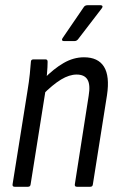

<svg xmlns="http://www.w3.org/2000/svg" viewBox="-20 -714 459 734"><path d="M274 0Q265 0 266 -9L319 -348Q326 -390 314.5 -409.5Q303 -429 273 -429Q245 -429 213.5 -410Q182 -391 141 -350L147 -412Q185 -451 223 -473Q261 -495 301 -495Q355 -495 377.5 -459Q400 -423 389 -350L335 -9Q334 0 325 0ZM36 0Q27 0 28 -9L85 -366Q91 -402 94 -431.5Q97 -461 98 -477Q98 -487 108 -487H154Q162 -487 162 -478Q162 -459 159.5 -430.5Q157 -402 154 -385L155 -374L97 -9Q96 0 87 0ZM224 -557Q219 -557 217.5 -560Q216 -563 219 -568L299 -685Q304 -694 314 -694H365Q370 -694 371.5 -690.5Q373 -687 369 -682L280 -566Q274 -557 265 -557Z"/></svg>

Font: Sofia Sans Condensed
Style: Italic
Weight: 400
Italic angle: -9°
Designer: Botio Nikoltchev, Ani Petrova
Foundry: lettersoup
Version: Version 4.101